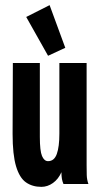

<svg xmlns="http://www.w3.org/2000/svg" viewBox="-20 -716 390 747"><path d="M141 11Q106 11 81 -6.5Q56 -24 42.5 -69Q29 -114 29 -195L30 -471H135V-183Q135 -129 143.5 -109Q152 -89 167 -89Q191 -89 201 -117Q211 -145 211 -196V-471H317V-73Q317 -53 317.5 -35Q318 -17 324 0H227Q223 -9 221 -19.5Q219 -30 219 -46Q207 -19 186 -4Q165 11 141 11ZM167 -499 82 -650 173 -696 234 -530Z"/></svg>

Font: Inconsolata ExtraCondensed Black
Style: Regular
Weight: 900
Width: 2
Monospace: yes
Designer: Raph Levien, Cyreal, Brenton Simpson
Foundry: Raph Levien, Cyreal, Google
Version: Version 3.001; ttfautohint (v1.8.2.53-6de2)